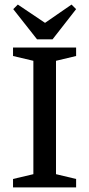

<svg xmlns="http://www.w3.org/2000/svg" viewBox="-20 -820 390 840"><path d="M37 0V-37L126 -58V-554L37 -575V-612H313V-575L225 -554V-58L313 -37V0ZM142 -648 38 -780 58 -800 177 -720 293 -800 313 -780 210 -648Z"/></svg>

Font: Manuale Medium
Style: Regular
Weight: 500
Designer: Eduardo Tunni / Pablo Cosgaya
Foundry: Eduardo Tunni / Pablo Cosgaya
Version: Version 1.002